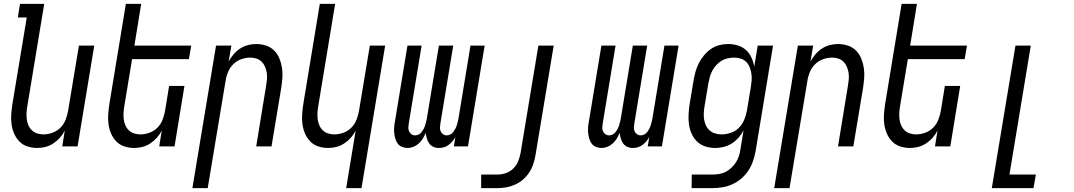

<svg xmlns="http://www.w3.org/2000/svg" viewBox="-20 -755 5540 990"><path d="M172 8Q146 8 121.5 0Q97 -8 80 -25.5Q63 -43 53 -66Q43 -89 39.5 -114.5Q36 -140 38 -166.5Q40 -193 44 -219L118 -665H72L83 -735H208L121 -208Q118 -191 117 -174Q116 -157 118 -140.5Q120 -124 126.5 -109Q133 -94 144.5 -83Q156 -72 171.5 -67Q187 -62 204 -62Q227 -62 250.5 -70.5Q274 -79 291.5 -96.5Q309 -114 318 -137Q327 -160 331 -183L387 -520H466L380 0H301L314 -82Q304 -62 289 -45Q274 -28 255 -15.5Q236 -3 214.5 2.5Q193 8 172 8Z M672 8Q646 8 621.5 0Q597 -8 580 -25.5Q563 -43 553 -66Q543 -89 539.5 -114.5Q536 -140 538 -166.5Q540 -193 544 -219L629 -735H708L673 -520H966L954 -450H661L621 -208Q618 -191 617 -174Q616 -157 618 -140.5Q620 -124 626.5 -109Q633 -94 644.5 -83Q656 -72 671.5 -67Q687 -62 704 -62Q727 -62 750.5 -70.5Q774 -79 791.5 -96.5Q809 -114 818 -137Q827 -160 831 -183L852 -312H931L880 0H801L814 -82Q804 -62 789 -45Q774 -28 755 -15.5Q736 -3 714.5 2.5Q693 8 672 8Z M972 215 1094 -520H1173L1159 -438Q1170 -458 1184.5 -475Q1199 -492 1218 -504.5Q1237 -517 1258.5 -522.5Q1280 -528 1301 -528Q1327 -528 1351.5 -520Q1376 -512 1393.5 -494.5Q1411 -477 1420.5 -454Q1430 -431 1434 -405.5Q1438 -380 1436 -353.5Q1434 -327 1430 -301L1380 0H1301L1352 -312Q1355 -329 1356.5 -346Q1358 -363 1355.5 -379.5Q1353 -396 1346.5 -411Q1340 -426 1329 -437Q1318 -448 1302.5 -453Q1287 -458 1270 -458Q1247 -458 1223.5 -449.5Q1200 -441 1182.5 -423.5Q1165 -406 1155.5 -383Q1146 -360 1143 -337L1051 215Z M1765 215 1814 -82Q1804 -62 1789 -45Q1774 -28 1755 -15.5Q1736 -3 1714.5 2.5Q1693 8 1672 8Q1646 8 1621.5 0Q1597 -8 1580 -25.5Q1563 -43 1553 -66Q1543 -89 1539.5 -114.5Q1536 -140 1538 -166.5Q1540 -193 1544 -219L1629 -735H1708L1621 -208Q1618 -191 1617 -174Q1616 -157 1618 -140.5Q1620 -124 1626.5 -109Q1633 -94 1644.5 -83Q1656 -72 1671.5 -67Q1687 -62 1704 -62Q1727 -62 1750.5 -70.5Q1774 -79 1791.5 -96.5Q1809 -114 1818 -137Q1827 -160 1831 -183L1887 -520H1966L1844 215Z M2081 8Q2066 8 2052 2Q2038 -4 2030 -15.5Q2022 -27 2018 -41.5Q2014 -56 2012.5 -71Q2011 -86 2012.5 -101.5Q2014 -117 2017 -132L2081 -520H2154L2088 -120Q2086 -109 2085.5 -98.5Q2085 -88 2089 -78.5Q2093 -69 2101.5 -63Q2110 -57 2121 -57Q2130 -57 2139 -61.5Q2148 -66 2154 -74Q2160 -82 2164.5 -90.5Q2169 -99 2172 -108Q2175 -117 2177 -126Q2179 -135 2181 -144L2243 -520H2317L2251 -120Q2249 -109 2248.5 -98.5Q2248 -88 2252 -78.5Q2256 -69 2264.5 -63Q2273 -57 2283 -57Q2293 -57 2302 -61.5Q2311 -66 2317 -74Q2323 -82 2327.5 -90.5Q2332 -99 2335 -108Q2338 -117 2340 -126Q2342 -135 2344 -144L2406 -520H2479L2393 0H2320L2328 -49Q2322 -37 2313 -26.5Q2304 -16 2293.5 -8Q2283 0 2270 4Q2257 8 2244 8Q2228 8 2214.5 2Q2201 -4 2193 -15.5Q2185 -27 2181 -41Q2177 -55 2175 -70Q2169 -55 2160.5 -41Q2152 -27 2139.5 -15.5Q2127 -4 2112 2Q2097 8 2081 8Z M2461 215V145H2545Q2566 145 2587.5 138Q2609 131 2626 114.5Q2643 98 2651.5 77Q2660 56 2664 35L2756 -520H2835L2741 46Q2737 69 2729.5 91.5Q2722 114 2708.5 134.5Q2695 155 2676.5 171Q2658 187 2635.5 197Q2613 207 2590 211Q2567 215 2544 215Z M3081 8Q3066 8 3052 2Q3038 -4 3030 -15.5Q3022 -27 3018 -41.5Q3014 -56 3012.5 -71Q3011 -86 3012.5 -101.5Q3014 -117 3017 -132L3081 -520H3154L3088 -120Q3086 -109 3085.5 -98.5Q3085 -88 3089 -78.5Q3093 -69 3101.5 -63Q3110 -57 3121 -57Q3130 -57 3139 -61.5Q3148 -66 3154 -74Q3160 -82 3164.5 -90.5Q3169 -99 3172 -108Q3175 -117 3177 -126Q3179 -135 3181 -144L3243 -520H3317L3251 -120Q3249 -109 3248.5 -98.5Q3248 -88 3252 -78.5Q3256 -69 3264.5 -63Q3273 -57 3283 -57Q3293 -57 3302 -61.5Q3311 -66 3317 -74Q3323 -82 3327.5 -90.5Q3332 -99 3335 -108Q3338 -117 3340 -126Q3342 -135 3344 -144L3406 -520H3479L3393 0H3320L3328 -49Q3322 -37 3313 -26.5Q3304 -16 3293.5 -8Q3283 0 3270 4Q3257 8 3244 8Q3228 8 3214.5 2Q3201 -4 3193 -15.5Q3185 -27 3181 -41Q3177 -55 3175 -70Q3169 -55 3160.5 -41Q3152 -27 3139.5 -15.5Q3127 -4 3112 2Q3097 8 3081 8Z M3546 215 3547 145H3655Q3672 145 3689.5 142Q3707 139 3723 130.5Q3739 122 3752.5 109Q3766 96 3775.5 80.5Q3785 65 3790.5 48Q3796 31 3798 14L3814 -83Q3804 -63 3788.5 -45.5Q3773 -28 3753.5 -15.5Q3734 -3 3711.5 2.5Q3689 8 3668 8Q3641 8 3616.5 0Q3592 -8 3574.5 -25Q3557 -42 3546.5 -65Q3536 -88 3532.5 -113.5Q3529 -139 3530.5 -166Q3532 -193 3536 -219L3556 -339Q3560 -362 3566 -384.5Q3572 -407 3583 -428.5Q3594 -450 3609.5 -469Q3625 -488 3645 -502Q3665 -516 3688 -522Q3711 -528 3734 -528Q3760 -528 3784.5 -520.5Q3809 -513 3826.5 -497Q3844 -481 3854.5 -458.5Q3865 -436 3869 -411L3887 -520H3966L3876 25Q3871 51 3862.5 76Q3854 101 3839 124Q3824 147 3802.5 165.5Q3781 184 3756.5 195Q3732 206 3706 210.5Q3680 215 3654 215ZM3700 -62Q3723 -62 3747.5 -70Q3772 -78 3789.5 -95.5Q3807 -113 3817 -136.5Q3827 -160 3831 -183L3851 -303Q3854 -321 3855.5 -339Q3857 -357 3854.5 -374Q3852 -391 3846 -407Q3840 -423 3828.5 -435Q3817 -447 3800.5 -452.5Q3784 -458 3766 -458Q3750 -458 3733 -454.5Q3716 -451 3701 -442Q3686 -433 3674 -420Q3662 -407 3653.5 -391.5Q3645 -376 3640.5 -360Q3636 -344 3633 -328L3613 -208Q3610 -191 3609 -173.5Q3608 -156 3610.5 -139.5Q3613 -123 3620 -108Q3627 -93 3639 -82.5Q3651 -72 3667 -67Q3683 -62 3700 -62Z M3972 215 4094 -520H4173L4159 -438Q4170 -458 4184.5 -475Q4199 -492 4218 -504.5Q4237 -517 4258.5 -522.5Q4280 -528 4301 -528Q4327 -528 4351.5 -520Q4376 -512 4393.5 -494.5Q4411 -477 4420.5 -454Q4430 -431 4434 -405.5Q4438 -380 4436 -353.5Q4434 -327 4430 -301L4380 0H4301L4352 -312Q4355 -329 4356.5 -346Q4358 -363 4355.5 -379.5Q4353 -396 4346.5 -411Q4340 -426 4329 -437Q4318 -448 4302.5 -453Q4287 -458 4270 -458Q4247 -458 4223.5 -449.5Q4200 -441 4182.5 -423.5Q4165 -406 4155.5 -383Q4146 -360 4143 -337L4051 215Z M4672 8Q4646 8 4621.5 0Q4597 -8 4580 -25.5Q4563 -43 4553 -66Q4543 -89 4539.5 -114.5Q4536 -140 4538 -166.5Q4540 -193 4544 -219L4629 -735H4708L4673 -520H4966L4954 -450H4661L4621 -208Q4618 -191 4617 -174Q4616 -157 4618 -140.5Q4620 -124 4626.5 -109Q4633 -94 4644.5 -83Q4656 -72 4671.5 -67Q4687 -62 4704 -62Q4727 -62 4750.5 -70.5Q4774 -79 4791.5 -96.5Q4809 -114 4818 -137Q4827 -160 4831 -183L4852 -312H4931L4880 0H4801L4814 -82Q4804 -62 4789 -45Q4774 -28 4755 -15.5Q4736 -3 4714.5 2.5Q4693 8 4672 8Z M5094 215 5216 -520H5295L5185 145H5321L5309 215Z"/></svg>

Font: Iosevka
Style: Italic
Weight: 400
Italic angle: -9°
Monospace: yes
Designer: Belleve Invis
Foundry: Belleve Invis
Version: Version 32.5.0; ttfautohint (v1.8.4)